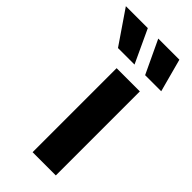

<svg xmlns="http://www.w3.org/2000/svg" viewBox="-373 -830 882 882"><g transform="rotate(45 68.5 -388.5)"><path d="M44.4 0V-545.9H195.3V0ZM-16.6 -615.7 -127 -777.3H15.6L90.8 -615.7ZM159.7 -615.7 83.5 -777.3H220.7L264.2 -615.7Z"/></g></svg>

Font: Inter Tight
Style: Bold
Weight: 700
Designer: Rasmus Andersson
Foundry: rsms
Version: Version 3.004; ttfautohint (v1.8.4.7-5d5b)